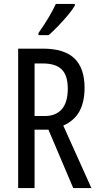

<svg xmlns="http://www.w3.org/2000/svg" viewBox="-20 -963 501 983"><path d="M199 -714Q309 -714 361 -664Q413 -614 413 -513Q413 -443 387.5 -394.5Q362 -346 304 -320L448 0H355L228 -299H157V0H73V-714ZM200 -638H157V-369H209Q266 -369 296.5 -404Q327 -439 327 -509Q327 -577 296 -607.5Q265 -638 200 -638ZM363 -934Q351 -913 327 -884.5Q303 -856 276.5 -828.5Q250 -801 229 -783H177V-794Q235 -876 266 -943H363Z"/></svg>

Font: Noto Sans Malayalam ExtraCondensed
Style: Regular
Weight: 400
Width: 2
Designer: Jelle Bosma - Monotype Design Team
Foundry: Monotype Imaging Inc.
Version: Version 2.104; ttfautohint (v1.8.4.7-5d5b)